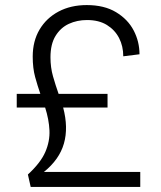

<svg xmlns="http://www.w3.org/2000/svg" viewBox="-20 -737 636 757"><path d="M101 0 90 -49Q140 -95 158.5 -137.5Q177 -180 175 -223Q173 -266 158 -313H46V-367H139Q128 -399 118.5 -433.5Q109 -468 109 -514Q109 -575 136 -620.5Q163 -666 211 -691.5Q259 -717 322 -717Q391 -717 437.5 -689Q484 -661 507 -617Q530 -573 530 -523L466 -515Q466 -555 449.5 -587Q433 -619 401.5 -638.5Q370 -658 323 -658Q284 -658 251.5 -643Q219 -628 199 -595.5Q179 -563 179 -511Q179 -471 189 -436Q199 -401 211 -367H404V-313H229Q250 -234 232 -171Q214 -108 153 -59H533V0Z"/></svg>

Font: Parkinsans Light
Style: Regular
Weight: 300
Designer: Red Stone, Indian Type Foundry
Foundry: Indian Type Foundry
Version: Version 1.000